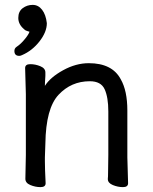

<svg xmlns="http://www.w3.org/2000/svg" viewBox="-20 -750 628 787"><path d="M59 -521Q39 -521 39 -541Q39 -552 48 -558Q66 -570 82 -590Q97 -608 101 -620Q99 -620 94 -622Q85 -624 79 -630Q55 -650 55 -676.5Q55 -703 73 -716.5Q91 -730 114 -730Q137 -730 152.5 -710Q168 -690 172 -655Q172 -619 142 -580.5Q112 -542 70 -524Q64 -521 59 -521ZM502 -105 505 1Q505 17 484 17Q463 17 442.5 8.5Q422 0 422 -16V-17Q423 -25 423 -44L424 -115V-293Q424 -351 409 -384Q394 -417 348 -417Q272 -417 220 -361.5Q168 -306 166 -162Q165 -129 164 -105V-89Q164 -59 167 1Q167 17 146 17Q125 17 104.5 8.5Q84 0 84 -17L86 -115V-364L83 -471Q83 -487 104 -487Q125 -487 145.5 -478.5Q166 -470 166 -453V-439Q164 -411 164 -398Q186 -433 238.5 -462Q291 -491 344 -491Q440 -491 475 -425Q502 -378 502 -297Z"/></svg>

Font: LXGW WenKai Medium
Style: Regular
Weight: 500
Designer: LXGW / Fontworks Inc.
Foundry: LXGW / Fontworks Inc.
Version: Version 1.501; October 10, 2024